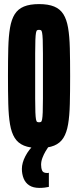

<svg xmlns="http://www.w3.org/2000/svg" viewBox="-20 -716 382 939"><path d="M171 8Q126 8 97 -4Q68 -16 52 -41.5Q36 -67 29 -108Q22 -149 20.5 -207.5Q19 -266 19 -344Q19 -422 20.5 -480.5Q22 -539 29 -580Q36 -621 52 -646.5Q68 -672 97 -684Q126 -696 171 -696Q216 -696 245 -684Q274 -672 290 -646.5Q306 -621 313 -580Q320 -539 321.5 -480.5Q323 -422 323 -344Q323 -266 321.5 -207.5Q320 -149 313 -108Q306 -67 290 -41.5Q274 -16 245 -4Q216 8 171 8ZM171 -118Q177 -118 180.5 -120Q184 -122 186 -132.5Q188 -143 189 -167Q190 -191 190 -234Q190 -277 190 -344Q190 -411 190 -454Q190 -497 189 -521Q188 -545 186 -555.5Q184 -566 180.5 -568Q177 -570 171 -570Q165 -570 161.5 -568Q158 -566 156 -555.5Q154 -545 153 -521Q152 -497 152 -454.5Q152 -412 152 -344Q152 -277 152 -234Q152 -191 153 -167Q154 -143 156 -132.5Q158 -122 161.5 -120Q165 -118 171 -118ZM173 203Q142 203 123 190.5Q104 178 95.5 156.5Q87 135 87 110Q87 81 104 48Q121 15 149 -10L218 0Q211 10 202.5 24.5Q194 39 187.5 56Q181 73 181 90Q181 106 186 118Q191 130 210 130Q212 130 213.5 130Q215 130 219 129V198Q211 200 198.5 201.5Q186 203 173 203Z"/></svg>

Font: Saira UltraCondensed Black
Style: Regular
Weight: 900
Width: 1
Designer: Hector Gatti with collaboration of the Omnibus-Type team
Foundry: Omnibus-Type
Version: Version 1.101